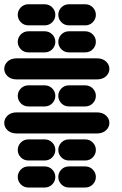

<svg xmlns="http://www.w3.org/2000/svg" viewBox="-44 -881 564 888"><path d="M87.9 -13.7H162.1Q183.6 -13.7 197.8 -28.3Q211.9 -43 211.9 -62.5Q211.9 -82 197.8 -96.7Q183.6 -111.3 162.1 -111.3H87.9Q66.4 -111.3 52.2 -96.7Q38.1 -82 38.1 -62.5Q38.1 -43 52.2 -28.3Q66.4 -13.7 87.9 -13.7ZM275.4 -13.7H349.6Q371.1 -13.7 385.3 -28.3Q399.4 -43 399.4 -62.5Q399.4 -82 385.3 -96.7Q371.1 -111.3 349.6 -111.3H275.4Q253.9 -111.3 239.7 -96.7Q225.6 -82 225.6 -62.5Q225.6 -43 239.7 -28.3Q253.9 -13.7 275.4 -13.7ZM87.9 -138.7H162.1Q183.6 -138.7 197.8 -153.3Q211.9 -168 211.9 -187.5Q211.9 -207 197.8 -221.7Q183.6 -236.3 162.1 -236.3H87.9Q66.4 -236.3 52.2 -221.7Q38.1 -207 38.1 -187.5Q38.1 -168 52.2 -153.3Q66.4 -138.7 87.9 -138.7ZM275.4 -138.7H349.6Q371.1 -138.7 385.3 -153.3Q399.4 -168 399.4 -187.5Q399.4 -207 385.3 -221.7Q371.1 -236.3 349.6 -236.3H275.4Q253.9 -236.3 239.7 -221.7Q225.6 -207 225.6 -187.5Q225.6 -168 239.7 -153.3Q253.9 -138.7 275.4 -138.7ZM34.2 -263.7H403.3Q430.7 -263.7 446.3 -278.3Q461.9 -293 461.9 -312.5Q461.9 -332 446.3 -346.7Q430.7 -361.3 403.3 -361.3H34.2Q6.8 -361.3 -8.8 -346.7Q-24.4 -332 -24.4 -312.5Q-24.4 -293 -8.8 -278.3Q6.8 -263.7 34.2 -263.7ZM87.9 -388.7H162.1Q183.6 -388.7 197.8 -403.3Q211.9 -418 211.9 -437.5Q211.9 -457 197.8 -471.7Q183.6 -486.3 162.1 -486.3H87.9Q66.4 -486.3 52.2 -471.7Q38.1 -457 38.1 -437.5Q38.1 -418 52.2 -403.3Q66.4 -388.7 87.9 -388.7ZM275.4 -388.7H349.6Q371.1 -388.7 385.3 -403.3Q399.4 -418 399.4 -437.5Q399.4 -457 385.3 -471.7Q371.1 -486.3 349.6 -486.3H275.4Q253.9 -486.3 239.7 -471.7Q225.6 -457 225.6 -437.5Q225.6 -418 239.7 -403.3Q253.9 -388.7 275.4 -388.7ZM34.2 -513.7H403.3Q430.7 -513.7 446.3 -528.3Q461.9 -543 461.9 -562.5Q461.9 -582 446.3 -596.7Q430.7 -611.3 403.3 -611.3H34.2Q6.8 -611.3 -8.8 -596.7Q-24.4 -582 -24.4 -562.5Q-24.4 -543 -8.8 -528.3Q6.8 -513.7 34.2 -513.7ZM87.9 -638.7H162.1Q183.6 -638.7 197.8 -653.3Q211.9 -668 211.9 -687.5Q211.9 -707 197.8 -721.7Q183.6 -736.3 162.1 -736.3H87.9Q66.4 -736.3 52.2 -721.7Q38.1 -707 38.1 -687.5Q38.1 -668 52.2 -653.3Q66.4 -638.7 87.9 -638.7ZM275.4 -638.7H349.6Q371.1 -638.7 385.3 -653.3Q399.4 -668 399.4 -687.5Q399.4 -707 385.3 -721.7Q371.1 -736.3 349.6 -736.3H275.4Q253.9 -736.3 239.7 -721.7Q225.6 -707 225.6 -687.5Q225.6 -668 239.7 -653.3Q253.9 -638.7 275.4 -638.7ZM87.9 -763.7H162.1Q183.6 -763.7 197.8 -778.3Q211.9 -793 211.9 -812.5Q211.9 -832 197.8 -846.7Q183.6 -861.3 162.1 -861.3H87.9Q66.4 -861.3 52.2 -846.7Q38.1 -832 38.1 -812.5Q38.1 -793 52.2 -778.3Q66.4 -763.7 87.9 -763.7ZM275.4 -763.7H349.6Q371.1 -763.7 385.3 -778.3Q399.4 -793 399.4 -812.5Q399.4 -832 385.3 -846.7Q371.1 -861.3 349.6 -861.3H275.4Q253.9 -861.3 239.7 -846.7Q225.6 -832 225.6 -812.5Q225.6 -793 239.7 -778.3Q253.9 -763.7 275.4 -763.7Z"/></svg>

Font: Workbench
Style: Regular
Weight: 400
Designer: Jens Kutilek
Foundry: Jens Kutilek
Version: Version 2.001